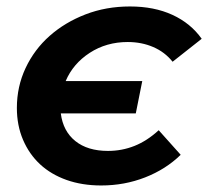

<svg xmlns="http://www.w3.org/2000/svg" viewBox="-20 -566 644 594"><path d="M400.1 -215.1H168.1Q175.1 -160.1 213.1 -129.6Q251.1 -99.1 314.1 -99.1Q357.1 -99.1 396.1 -114.6Q435 -130.1 471 -163.1L539 -87.1Q493 -42.2 429 -17.2Q365.1 7.8 293.1 7.8Q234.1 7.8 186.1 -9.2Q138.1 -26.2 104.1 -57.6Q70.2 -89.1 51.2 -133.6Q32.2 -178.1 32.2 -232.1Q32.2 -298.1 59.2 -355.6Q86.2 -413 133.6 -455Q181.1 -497 244.6 -521.5Q308.1 -546 382.1 -546Q457 -546 513.5 -520Q570 -494 604 -446L514 -375Q490 -405 454 -420.5Q418.1 -436 375.1 -436Q309.1 -436 257.6 -402.5Q206.1 -369.1 183.1 -315.1H420.1Z"/></svg>

Font: Argentum Sans Medium
Style: Italic
Weight: 500
Italic angle: -11°
Designer: Julieta Ulanovsky (font), Cristiano Sobral (main changes and remaster)
Foundry: Julieta Ulanovsky (font), Cristiano Sobral (main changes and remaster)
Version: Version 2.007;June 15, 2022;FontCreator 14.0.0.2814 64-bit; 